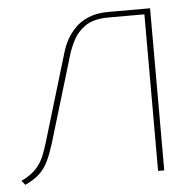

<svg xmlns="http://www.w3.org/2000/svg" viewBox="-43 -542 566 590"><g transform="rotate(-5 240.0 -246.5)"><path d="M312 -500Q277 -500 251.5 -489.5Q226 -479 209.5 -462Q193 -445 183 -426.5Q173 -408 168 -391L86 -118Q80 -98 72 -77.5Q64 -57 48 -39Q32 -21 1 -6L12 7Q40 -6 56.5 -21.5Q73 -37 83.5 -59Q94 -81 104 -113L184 -379Q190 -399 202 -423Q214 -447 239.5 -465Q265 -483 312 -483H422V0H441V-500Z"/></g></svg>

Font: Advent Pro Thin
Style: Regular
Weight: 250
Version: Version 3.000